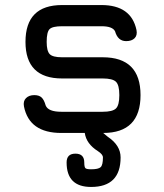

<svg xmlns="http://www.w3.org/2000/svg" viewBox="-20 -527 651 761"><path d="M223 0Q96 0 75 -105Q71 -126 83 -138Q95 -150 116 -150Q135 -150 145 -140.5Q155 -131 161 -109Q171 -84 223 -84H387Q426 -84 439.5 -97Q453 -110 453 -150Q453 -190 439.5 -203Q426 -216 387 -216H226Q81 -216 81 -361Q81 -507 226 -507H382Q500 -507 521 -408Q525 -387 513.5 -375.5Q502 -364 480 -364Q447 -364 436 -403Q426 -423 382 -423H226Q188 -423 176.5 -411.5Q165 -400 165 -361Q165 -325 177 -312.5Q189 -300 226 -300H387Q537 -300 537 -150Q537 0 389 0Q391 2 407 15Q458 49 458 97Q458 214 341 214Q244 214 244 117Q244 82 279 82Q314 82 314 117Q314 135 318.5 139.5Q323 144 341 144Q370 144 379 135.5Q388 127 388 97Q388 85 368 72Q322 43 316 0Z"/></svg>

Font: Jura
Style: Bold
Weight: 700
Designer: Daniel Johnson, Alexei Vanyashin
Foundry: Daniel Johnson
Version: Version 5.103